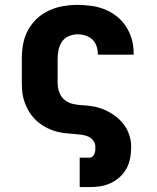

<svg xmlns="http://www.w3.org/2000/svg" viewBox="-20 -548 640 783"><path d="M305 215V95H345Q352 95 357.5 90Q363 85 365.5 78.5Q368 72 368.5 65Q369 58 369 51Q369 37 360.5 25.5Q352 14 339 8.5Q326 3 312 1.5Q298 0 284 -1.5Q270 -3 256 -4Q242 -5 228 -7.5Q214 -10 200.5 -14.5Q187 -19 174.5 -25Q162 -31 150 -39Q138 -47 128 -56.5Q118 -66 109 -77.5Q100 -89 93.5 -101.5Q87 -114 82 -127Q77 -140 74 -154Q71 -168 70 -182Q69 -196 69 -210V-310Q69 -340 74.5 -369.5Q80 -399 94.5 -425.5Q109 -452 131 -472.5Q153 -493 180.5 -505.5Q208 -518 237.5 -523Q267 -528 297 -528Q325 -528 353.5 -524Q382 -520 408 -509.5Q434 -499 456.5 -481Q479 -463 494.5 -439Q510 -415 517.5 -387.5Q525 -360 525 -332V-325H379V-328Q379 -344 373.5 -360Q368 -376 356.5 -387Q345 -398 329 -403Q313 -408 297 -408Q279 -408 261.5 -401Q244 -394 233.5 -379Q223 -364 219 -346Q215 -328 215 -310V-210Q215 -191 221.5 -172.5Q228 -154 242.5 -141.5Q257 -129 276 -124.5Q295 -120 314 -119Q339 -118 363 -113.5Q387 -109 409 -99Q431 -89 451 -74Q471 -59 485.5 -39.5Q500 -20 507.5 3.5Q515 27 515 51Q515 74 511 96Q507 118 496.5 138Q486 158 469 173.5Q452 189 432 198.5Q412 208 389.5 211.5Q367 215 345 215Z"/></svg>

Font: Iosevka Heavy Extended
Style: Regular
Weight: 900
Width: 7
Monospace: yes
Designer: Belleve Invis
Foundry: Belleve Invis
Version: Version 32.5.0; ttfautohint (v1.8.4)